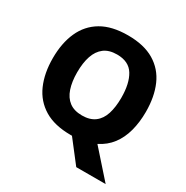

<svg xmlns="http://www.w3.org/2000/svg" viewBox="-198 -891 1190 1227"><g transform="rotate(30 397.0 -277.5)"><path d="M531 170 407 10Q405 10 402 10Q399 10 397 10Q278 10 202 -36Q126 -82 89.5 -165Q53 -248 53 -359Q53 -470 90 -552.5Q127 -635 203 -680Q279 -725 398 -725Q516 -725 592 -679.5Q668 -634 704 -551.5Q740 -469 740 -358Q740 -281 722.5 -216Q705 -151 668.5 -103Q632 -55 574 -26L748 170ZM397 -134Q455 -134 491 -161Q527 -188 543 -238.5Q559 -289 559 -358Q559 -463 522 -523.5Q485 -584 398 -584Q339 -584 303 -556.5Q267 -529 250 -478.5Q233 -428 233 -358Q233 -289 250 -238.5Q267 -188 303 -161Q339 -134 397 -134Z"/></g></svg>

Font: Noto Sans Symbols ExtraBold
Style: Regular
Weight: 800
Version: Version 2.002